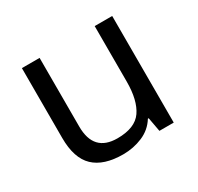

<svg xmlns="http://www.w3.org/2000/svg" viewBox="-122 -681 863 836"><g transform="rotate(-30 309.0 -263.0)"><path d="M533 -536V0H461L448 -71H444Q418 -29 372 -9.5Q326 10 274 10Q177 10 128 -36.5Q79 -83 79 -185V-536H168V-191Q168 -63 287 -63Q376 -63 410.5 -113Q445 -163 445 -257V-536Z"/></g></svg>

Font: Noto Sans Tifinagh Ahaggar
Style: Regular
Weight: 400
Designer: JamraPatel
Foundry: JamraPatel LLC
Version: Version 2.006; ttfautohint (v1.8.4.7-5d5b)